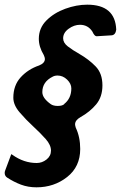

<svg xmlns="http://www.w3.org/2000/svg" viewBox="-50 -782 517 821"><path d="M106 19Q70 19 39.5 7.5Q9 -4 -20 -23Q-30 -30 -30 -43Q-30 -46 -29 -50Q-28 -54 -4 -117L-2 -122L-3 -123Q-1 -123 3 -120Q52 -85 107 -85Q130 -85 149 -100Q168 -115 168 -138Q168 -162 145.5 -187.5Q123 -213 92 -241.5Q61 -270 34 -301.5Q7 -333 7 -364Q7 -417 38.5 -451.5Q70 -486 117 -502Q142 -512 142 -530Q142 -536 137 -547Q116 -582 116 -616Q116 -662 148.5 -694.5Q181 -727 229 -744.5Q277 -762 323 -762Q443 -762 447 -655Q444 -633 428 -631L363 -627Q354 -627 345 -647Q326 -676 292 -676Q267 -676 243.5 -659Q220 -642 220 -618Q220 -599 240 -583.5Q260 -568 290 -551Q330 -528 359 -498Q388 -468 388 -417Q388 -368 361.5 -336Q335 -304 294 -281Q271 -268 271 -250Q271 -246 274 -236Q293 -196 293 -145Q293 -69 237 -25Q181 19 106 19ZM197 -329Q218 -329 226 -338L224 -337Q255 -361 255 -404Q255 -424 237 -441.5Q219 -459 196 -459Q184 -459 175 -454Q131 -432 131 -388Q131 -362 168 -336Q179 -329 197 -329Z"/></svg>

Font: Bangerz
Style: Regular
Weight: 400
Designer: vernon adams
Foundry: Vernon Adams
Version: Version 2.10;February 7, 2025;FontCreator 13.0.0.2683 64-bit